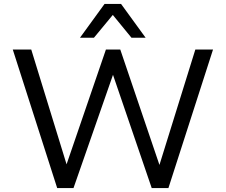

<svg xmlns="http://www.w3.org/2000/svg" viewBox="-20 -957 1149 977"><path d="M271 0 45 -705H139L323 -107H314L519 -705H592L795 -107H788L974 -705H1064L837 0H752L553 -582H557L354 0ZM387 -765 512 -937H596L721 -765H649L554 -881L458 -765Z"/></svg>

Font: Nunito Sans 8pt
Style: Regular
Weight: 400
Version: Version 3.101;gftools[0.9.27]